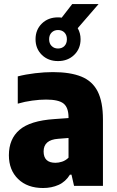

<svg xmlns="http://www.w3.org/2000/svg" viewBox="-20 -910 571 940"><path d="M191 10.5Q114 10.5 68.8 -33.5Q23.5 -77.5 23.5 -150Q23.5 -229.5 75.5 -274.2Q127.5 -319 245.5 -327L315.5 -332V-334.5Q315.5 -383.5 291.2 -403Q267 -422.5 205.5 -422.5Q175 -422.5 138 -417.5Q101 -412.5 67 -402.5V-536Q105.5 -546 151.8 -551.5Q198 -557 238.5 -557Q324 -557 378.2 -535Q432.5 -513 458.2 -462.2Q484 -411.5 484 -324.5V0H342.5L330 -55H322.5Q301 -20 266.8 -4.8Q232.5 10.5 191 10.5ZM193.5 -168.5Q193.5 -113 251.5 -113Q267 -113 284 -118.5Q301 -124 315.5 -138V-234.5L265 -230.5Q193.5 -225.5 193.5 -168.5ZM264 -611Q216 -611 185 -641.2Q154 -671.5 154 -718Q154 -764.5 185 -794.8Q216 -825 264 -825Q273 -825 282 -823.5L333.5 -890H462.5L360.5 -772Q374.5 -747.5 374.5 -718Q374.5 -671.5 343.2 -641.2Q312 -611 264 -611ZM264 -672.5Q283.5 -672.5 295.5 -684.8Q307.5 -697 307.5 -718Q307.5 -738.5 295.5 -750.8Q283.5 -763 264 -763Q245 -763 232.8 -750.8Q220.5 -738.5 220.5 -718Q220.5 -697 232.8 -684.8Q245 -672.5 264 -672.5Z"/></svg>

Font: Encode Sans Semi Condensed ExtraBold
Style: Regular
Weight: 800
Width: 4
Designer: Multiple Designers
Foundry: Impallari Type
Version: Version 3.000; ttfautohint (v1.8.3) -l 8 -r 50 -G 200 -x 14 